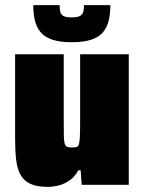

<svg xmlns="http://www.w3.org/2000/svg" viewBox="-20 -722 563 750"><path d="M166 8Q124 8 98.5 -4Q73 -16 60 -39.5Q47 -63 43 -98.5Q39 -134 39 -182V-510H229V-240Q229 -207 229.5 -188Q230 -169 233 -160Q236 -151 242.5 -148.5Q249 -146 261 -146Q273 -146 279.5 -148Q286 -150 288.5 -159Q291 -168 292 -189Q293 -210 293 -247V-510H483V0H299L295 -57H286Q273 -33 254 -19Q235 -5 212.5 1.5Q190 8 166 8ZM260 -557Q213 -557 183 -567.5Q153 -578 137.5 -597.5Q122 -617 116 -643.5Q110 -670 110 -702H213Q213 -687 215.5 -676Q218 -665 228 -659.5Q238 -654 260 -654Q283 -654 293 -660Q303 -666 305.5 -676.5Q308 -687 308 -702H411Q411 -670 405 -643.5Q399 -617 383.5 -597.5Q368 -578 338 -567.5Q308 -557 260 -557Z"/></svg>

Font: Saira SemiCondensed Black
Style: Regular
Weight: 900
Width: 4
Designer: Hector Gatti with collaboration of the Omnibus-Type team
Foundry: Omnibus-Type
Version: Version 1.101